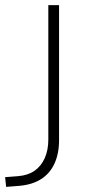

<svg xmlns="http://www.w3.org/2000/svg" viewBox="-30 -725 347 751"><path d="M-6 6 -10 -32 41 -36Q79 -39 105 -57Q131 -75 145 -106.5Q159 -138 159 -179V-705H201V-177Q201 -124 183 -85Q165 -46 130 -24Q95 -2 44 2Z"/></svg>

Font: Nunito Sans 12pt ExtraLight
Style: Regular
Weight: 200
Designer: Vernon Adams
Foundry: Vernon Adams
Version: Version 3.101;gftools[0.9.27]